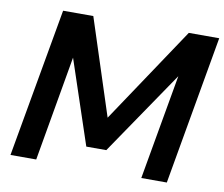

<svg xmlns="http://www.w3.org/2000/svg" viewBox="-77 -795 1038 889"><g transform="rotate(10 442.0 -350.0)"><path d="M26 0 150 -700H292L439 -248L741 -700H884L761 0H641L728 -494L459 -99H365L233 -494L147 0Z"/></g></svg>

Font: DM Sans 18pt SemiBold
Style: Italic
Weight: 600
Italic angle: -10°
Designer: Colophon Foundry, Jonny Pinhorn
Foundry: Colophon Foundry
Version: Version 4.004;gftools[0.9.30]